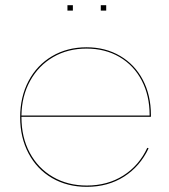

<svg xmlns="http://www.w3.org/2000/svg" viewBox="-20 -715 655 743"><path d="M564 -270V-263H63V-261Q63 -184 95 -124Q127 -64 184.5 -30.5Q242 3 316 3Q396 3 457 -35.5Q518 -74 550 -143L555 -141Q522 -71 460 -31.5Q398 8 316 8Q240 8 181.5 -26Q123 -60 90.5 -121.5Q58 -183 58 -261Q58 -340 90.5 -401.5Q123 -463 181.5 -497.5Q240 -532 315 -532Q388 -532 445 -498.5Q502 -465 533 -405.5Q564 -346 564 -270ZM559 -268V-270Q559 -345 528.5 -403.5Q498 -462 442.5 -494.5Q387 -527 315 -527Q242 -527 185.5 -494Q129 -461 96.5 -402Q64 -343 63 -268ZM262 -695V-674H241V-695ZM391 -695V-674H370V-695Z"/></svg>

Font: Hepta Slab Hairline
Style: Regular
Weight: 400
Designer: Michael LaGattuta
Foundry: Michael LaGattuta
Version: Version 1.100; ttfautohint (v1.8) -l 8 -r 50 -G 200 -x 14 -D